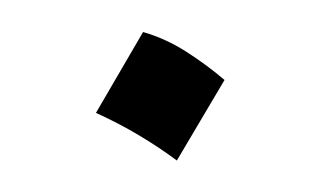

<svg xmlns="http://www.w3.org/2000/svg" viewBox="-28 -173 361 217"><g transform="rotate(-5 153.0 -64.0)"><path d="M140.1 -138.2Q164.6 -128.9 186.8 -111.8Q209 -94.7 227.1 -76.2L165.5 9.8Q147.5 -6.3 125.5 -22.2Q103.5 -38.1 79.1 -51.8Z"/></g></svg>

Font: Pinar DS4-Regular
Style: Regular
Weight: 400
Designer: Amin Abedi
Version: Version 2.000